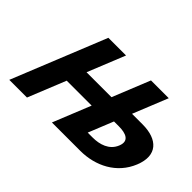

<svg xmlns="http://www.w3.org/2000/svg" viewBox="-111 -1027 1349 1349"><g transform="rotate(45 563.5 -352.5)"><path d="M779.4 -315.5H828C897.2 -315.5 954.1 -294.3 925.2 -222.9C896.1 -150.6 822 -129.4 752.8 -129.4H704.2ZM341.9 -283.2H589.7L476 -1.9H476.9H652.7H757.4C908 -1.9 1049.6 -72.4 1108.3 -217.8C1166.7 -362.3 1086.2 -443 935.7 -443H830.9L936 -703.1H935.1H760.2H759.3L646.3 -423.5H398.5L511.5 -703.1H335.8L52.4 -1.9H228.2Z"/></g></svg>

Font: Hussar
Style: BdWideOblFour
Weight: 700
Foundry: Cannot Into Space Fonts
Version: Version 2.00